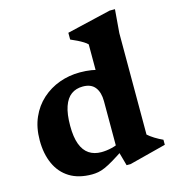

<svg xmlns="http://www.w3.org/2000/svg" viewBox="-109 -816 836 920"><g transform="rotate(-15 309.0 -356.0)"><path d="M380 -311.5Q380 -355 360.5 -380.2Q341 -405.5 300 -405.5Q266 -405.5 242.2 -388.2Q218.5 -371 205.8 -334.2Q193 -297.5 193 -238.5Q193 -183 206.2 -147.5Q219.5 -112 244.8 -95.2Q270 -78.5 305.5 -78.5Q330 -78.5 356.8 -84.8Q383.5 -91 408.5 -105V-65.5Q371.5 -40.5 345.2 -24.8Q319 -9 300 -0.8Q281 7.5 265.5 10.2Q250 13 234.5 13Q168.5 13 124 -14.5Q79.5 -42 56.8 -92.2Q34 -142.5 34 -209Q34 -273 55.8 -322.2Q77.5 -371.5 115.5 -405.5Q153.5 -439.5 201.8 -457Q250 -474.5 303.5 -474.5Q334 -474.5 361 -470.2Q388 -466 415.5 -456.5Q443 -447 475.5 -431L380 -421.5V-593Q373 -600.5 360.5 -608.2Q348 -616 332.2 -623.8Q316.5 -631.5 300 -638.5V-672L518.5 -723.5H545L535.5 -607.5V-104Q541 -99 549.2 -92.8Q557.5 -86.5 567.8 -80.2Q578 -74 588.2 -68.5Q598.5 -63 607.5 -59V-34L425 13H405.5L380 -78.5Z"/></g></svg>

Font: Newsreader
Style: Bold
Weight: 700
Designer: Hugues Gentile
Foundry: Production Type
Version: Version 1.003